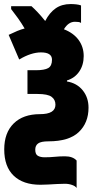

<svg xmlns="http://www.w3.org/2000/svg" viewBox="-20 -691 489 952"><path d="M330.1 -670.9Q344.2 -670.9 357.7 -669.4Q371.1 -668 381.8 -664.1V-577.1Q377 -581.1 368.9 -582Q360.8 -583 351.1 -583Q319.3 -583 296.9 -545.9Q344.7 -527.3 369.9 -492.7Q395 -458 395 -413.1Q395 -368.7 373 -336.4Q351.1 -304.2 312 -292V-287.1Q361.3 -278.8 390.1 -243.2Q418.9 -207.5 418.9 -157.2Q418.9 -82 370.6 -36.1Q322.3 9.8 220.2 9.8Q183.1 9.8 168.9 20.3Q154.8 30.8 154.8 50.8Q154.8 74.2 167.7 81.5Q180.7 88.9 201.2 88.9Q228.5 88.9 252.4 86.4Q276.4 84 301.8 84Q340.8 84 359.9 105V241.2Q354 231.9 337.4 226.1Q320.8 220.2 301.8 220.2Q286.1 220.2 263.4 221.4Q240.7 222.7 218.3 223.9Q195.8 225.1 180.2 225.1Q94.7 225.1 47.9 180.2Q1 135.3 1 49.8Q1 -32.7 47.9 -78.9Q94.7 -125 178.2 -125Q254.9 -125 254.9 -171.9Q254.9 -196.8 235.8 -210.9Q216.8 -225.1 166 -225.1H116.2V-342.8H157.2Q200.7 -342.8 219.2 -353.5Q237.8 -364.3 237.8 -395Q237.8 -431.2 183.1 -431.2Q134.3 -431.2 75.2 -396L22.9 -518.1Q45.9 -529.3 65.4 -537.4Q85 -545.4 102.1 -549.8Q86.9 -575.7 69.6 -600.1Q52.2 -624.5 35.2 -646V-660.2H136.2Q150.4 -647.5 167.5 -629.4Q184.6 -611.3 204.1 -586.9Q225.6 -628.4 256.1 -649.7Q286.6 -670.9 330.1 -670.9Z"/></svg>

Font: Open Sans Condensed ExtraBold
Style: Regular
Weight: 800
Width: 3
Designer: Monotype Design Team
Foundry: Monotype Imaging Inc.
Version: Version 3.000; ttfautohint (v1.8.4)